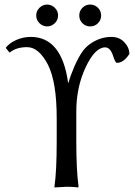

<svg xmlns="http://www.w3.org/2000/svg" viewBox="-20 -820 592 843"><path d="M342 -718Q328 -732 328 -752Q328 -772 342 -786Q356 -800 376 -800Q396 -800 410 -786Q424 -772 424 -752Q424 -732 410 -718Q396 -704 376 -704Q356 -704 342 -718ZM153.5 -718Q139 -732 139 -752Q139 -772 153.5 -786Q168 -800 187 -800Q206 -800 220.5 -786Q235 -772 235 -752Q235 -732 220.5 -718Q206 -704 187 -704Q168 -704 153.5 -718ZM229 -200V-300Q229 -461 190 -537Q150 -613 99 -613Q51 -613 22 -589L5 -610Q22 -632 52.5 -645Q83 -658 115 -658Q251 -658 279 -457H281Q288 -485 306.5 -528Q325 -571 346 -599Q361 -618 382 -631.5Q403 -645 425 -651.5Q447 -658 469 -658Q504 -658 526 -634.5Q548 -611 548 -583Q523 -544 493 -544Q486 -544 475 -579Q463 -612 442 -612Q397 -612 356 -524.5Q315 -437 315 -331V-200Q315 -71 325 0L323 3Q306 0 272 0L220 3L219 0Q229 -68 229 -200Z"/></svg>

Font: Libertinus Sans
Style: Regular
Weight: 400
Designer: Philipp H. Poll
Foundry: Khaled Hosny
Version: Version 6.1